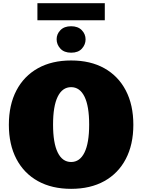

<svg xmlns="http://www.w3.org/2000/svg" viewBox="-20 -1171 893 1205"><path d="M426.3 14.2Q305.7 14.2 218 -34.4Q130.4 -83 83 -173.3Q35.6 -263.7 35.6 -387.7Q35.6 -512.7 83 -603.3Q130.4 -693.8 218 -742.7Q305.7 -791.5 426.3 -791.5Q547.4 -791.5 634.8 -742.7Q722.2 -693.8 769.5 -603.3Q816.9 -512.7 816.9 -387.7Q816.9 -263.7 769.5 -173.3Q722.2 -83 634.8 -34.4Q547.4 14.2 426.3 14.2ZM426.3 -154.3Q481 -154.3 510.3 -213.9Q539.6 -273.4 539.6 -389.2Q539.6 -504.9 510.3 -564.5Q481 -624 426.3 -624Q371.6 -624 342.3 -564.5Q313 -504.9 313 -389.2Q313 -273.4 342.3 -213.9Q371.6 -154.3 426.3 -154.3ZM214.8 -1043.9V-1150.9H637.7V-1043.9ZM426.8 -840.3Q382.3 -840.3 358.9 -866Q335.4 -891.6 335.4 -924.8Q335.4 -957.5 359.4 -981.9Q383.3 -1006.3 426.3 -1006.3Q469.2 -1006.3 493.2 -981.7Q517.1 -957 517.1 -923.8Q517.1 -891.6 494.1 -866Q471.2 -840.3 426.8 -840.3Z"/></svg>

Font: Bevan
Style: Regular
Weight: 400
Designer: Vernon Adams
Foundry: Vernon Adams
Version: Version 2.100; ttfautohint (v1.8.3)